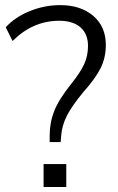

<svg xmlns="http://www.w3.org/2000/svg" viewBox="-20 -748 470 768"><path d="M178.7 -206.1Q178.7 -257.8 196.8 -303.7Q214.8 -349.6 263.7 -411.1Q300.8 -457 316.4 -490.7Q332 -524.4 332 -564.5Q332 -612.3 301.8 -638.7Q271.5 -665 216.8 -665Q111.3 -665 30.3 -584L2.9 -638.7Q40 -679.7 99.1 -703.6Q158.2 -727.5 220.7 -727.5Q302.7 -727.5 353 -684.6Q403.3 -641.6 403.3 -568.4Q403.3 -517.6 382.8 -476.1Q362.3 -434.6 313.5 -379.9Q266.6 -323.2 247.1 -284.2Q227.5 -245.1 224.6 -204.1L222.7 -179.7H178.7ZM154.3 0V-91.8H245.1V0Z"/></svg>

Font: Min Sans Light
Style: Regular
Weight: 300
Designer: Jinseong-Kim, NotoSansCJK, Nunito
Foundry: Jinseong-Kim
Version: Version 1.400;Glyphs 3.1.2 (3151)